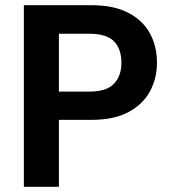

<svg xmlns="http://www.w3.org/2000/svg" viewBox="-20 -720 660 740"><path d="M72 0V-700H332Q418 -700 474 -671Q530 -642 557.5 -592Q585 -542 585 -478Q585 -419 558.5 -369Q532 -319 476 -288.5Q420 -258 332 -258H207V0ZM207 -367H324Q391 -367 419.5 -397.5Q448 -428 448 -478Q448 -531 419.5 -560.5Q391 -590 324 -590H207Z"/></svg>

Font: DM Sans 11pt
Style: Bold
Weight: 700
Version: Version 4.004;gftools[0.9.30]